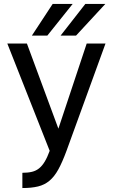

<svg xmlns="http://www.w3.org/2000/svg" viewBox="-20 -750 570 970"><path d="M93 123Q121 123 141.5 118Q162 113 177.5 100.5Q193 88 206 66.5Q219 45 231 12L17 -530H116L275 -100L418 -530H513L316 12Q295 69 275 105.5Q255 142 230 163Q205 184 172 192Q139 200 93 200ZM246 -730H347L219 -570H141ZM411 -730H512L364 -570H286Z"/></svg>

Font: Golos UI
Style: Regular
Weight: 400
Designer: A.Korolkova, Vitaly Kuzmin
Foundry: ParaType Ltd
Version: Version 2.000